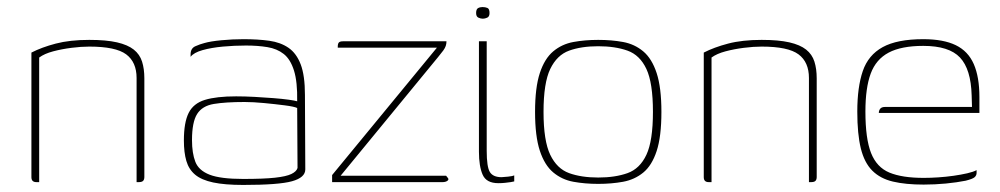

<svg xmlns="http://www.w3.org/2000/svg" viewBox="-20 -516 2834 544"><path d="M83 0Q69 0 69 -14V-367Q98 -382 138 -392.5Q178 -403 233 -403Q281 -403 311.5 -396Q342 -389 359 -375.5Q376 -362 382.5 -341.5Q389 -321 389 -294V-14Q389 -10 387.5 -6.5Q386 -3 382.5 -1.5Q379 0 374 0H367V-295Q367 -340 337.5 -362Q308 -384 233 -384Q210 -384 182.5 -380.5Q155 -377 130.5 -370.5Q106 -364 91 -353V0Z M669 8Q617 8 584 1Q551 -6 533 -21Q515 -36 508 -60Q501 -84 501 -118Q501 -169 514.5 -196Q528 -223 560.5 -233Q593 -243 649 -243Q674 -243 701.5 -241.5Q729 -240 754.5 -238Q780 -236 798 -233.5Q816 -231 822 -229Q823 -284 813 -316Q803 -348 784 -363Q765 -378 737.5 -382.5Q710 -387 677 -387Q644 -387 611.5 -384Q579 -381 554 -374Q529 -367 520 -355V-362Q520 -379 533.5 -385Q547 -391 559 -394Q576 -399 607.5 -402Q639 -405 670 -405Q711 -405 743 -400.5Q775 -396 797.5 -380.5Q820 -365 832 -333.5Q844 -302 844 -247L845 -36Q845 -13 807.5 -2.5Q770 8 669 8ZM669 -9Q727 -9 759 -12.5Q791 -16 805.5 -23Q820 -30 823 -40L822 -210Q814 -214 787 -217.5Q760 -221 728.5 -224Q697 -227 673 -227Q619 -227 586 -221.5Q553 -216 538.5 -193Q524 -170 524 -119Q524 -82 533.5 -57.5Q543 -33 574 -21Q605 -9 669 -9Z M945 -18H1244L1248 -13Q1253 -8 1248 -4Q1243 0 1234 0H921V-20L1218 -381H937V-384Q937 -392 940 -395.5Q943 -399 952 -399H1245Q1245 -392 1243 -386Q1241 -380 1236 -373Q1231 -366 1221 -354Z M1392 3Q1358 3 1347.5 -21Q1337 -45 1337 -86V-399H1359V-89Q1359 -43 1368 -28.5Q1377 -14 1401 -14Q1406 -14 1419.5 -15.5Q1433 -17 1437 -19V-2Q1434 -1 1427 0Q1420 1 1411 2Q1402 3 1392 3ZM1348 -463Q1342 -463 1335.5 -466Q1329 -469 1329 -479Q1329 -490 1334.5 -493Q1340 -496 1347 -496Q1355 -496 1361 -493.5Q1367 -491 1367 -479Q1367 -469 1360.5 -466Q1354 -463 1348 -463Z M1675 5Q1637 5 1604.5 -1Q1572 -7 1547.5 -27.5Q1523 -48 1509.5 -89Q1496 -130 1496 -199Q1496 -268 1509.5 -309Q1523 -350 1547.5 -370.5Q1572 -391 1604.5 -397Q1637 -403 1675 -403Q1713 -403 1745.5 -397Q1778 -391 1802.5 -370.5Q1827 -350 1840.5 -309Q1854 -268 1854 -199Q1854 -129 1840.5 -88Q1827 -47 1802.5 -27Q1778 -7 1745.5 -1Q1713 5 1675 5ZM1675 -13Q1723 -13 1758 -25.5Q1793 -38 1811.5 -77.5Q1830 -117 1830 -199Q1830 -281 1811.5 -320.5Q1793 -360 1758 -372.5Q1723 -385 1675 -385Q1627 -385 1592.5 -372.5Q1558 -360 1539 -320.5Q1520 -281 1520 -199Q1520 -117 1539 -77.5Q1558 -38 1592.5 -25.5Q1627 -13 1675 -13Z M1988 0Q1974 0 1974 -14V-367Q2003 -382 2043 -392.5Q2083 -403 2138 -403Q2186 -403 2216.5 -396Q2247 -389 2264 -375.5Q2281 -362 2287.5 -341.5Q2294 -321 2294 -294V-14Q2294 -10 2292.5 -6.5Q2291 -3 2287.5 -1.5Q2284 0 2279 0H2272V-295Q2272 -340 2242.5 -362Q2213 -384 2138 -384Q2115 -384 2087.5 -380.5Q2060 -377 2035.5 -370.5Q2011 -364 1996 -353V0Z M2597 7Q2546 7 2510 -1.5Q2474 -10 2451.5 -32.5Q2429 -55 2419 -95.5Q2409 -136 2409 -200Q2409 -269 2424.5 -314.5Q2440 -360 2481 -382.5Q2522 -405 2596 -405Q2653 -405 2688 -388Q2723 -371 2739 -334.5Q2755 -298 2755 -241V-196H2470Q2470 -203 2474 -208Q2478 -213 2488 -213H2734L2733 -246Q2731 -320 2700 -353Q2669 -386 2596 -386Q2534 -386 2498 -367Q2462 -348 2447 -307.5Q2432 -267 2432 -200Q2432 -123 2448 -82.5Q2464 -42 2500 -27Q2536 -12 2597 -12Q2617 -12 2639 -13.5Q2661 -15 2682 -18Q2703 -21 2720.5 -25Q2738 -29 2747 -34V-26Q2747 -19 2741.5 -14Q2736 -9 2716 -4Q2691 1 2660 4Q2629 7 2597 7Z"/></svg>

Font: Genos Thin Thin
Style: Regular
Weight: 250
Version: Version 1.010